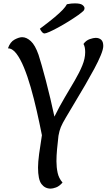

<svg xmlns="http://www.w3.org/2000/svg" viewBox="-20 -1109 631 1136"><path d="M280 7Q246 7 225.5 -20Q205 -47 205 -118Q205 -149 211.5 -198.5Q218 -248 228 -309Q214 -380 197.5 -452.5Q181 -525 162 -591.5Q143 -658 121.5 -710Q100 -762 76.5 -792.5Q53 -823 27 -823Q40 -861 66.5 -875Q93 -889 111 -889Q137 -889 162.5 -865.5Q188 -842 208 -785Q215 -764 226.5 -723.5Q238 -683 251.5 -632Q265 -581 278 -525.5Q291 -470 302 -419Q332 -480 363.5 -533Q395 -586 422.5 -633Q450 -680 467 -721.5Q484 -763 484 -800Q484 -814 482 -826Q480 -838 474 -849Q489 -870 511 -877.5Q533 -885 546 -885Q566 -885 578.5 -874Q591 -863 591 -837Q591 -818 576.5 -782.5Q562 -747 537.5 -701.5Q513 -656 484 -606Q455 -556 425 -506.5Q395 -457 370 -414Q349 -379 340 -357Q331 -335 326 -306Q321 -264 317.5 -225.5Q314 -187 314 -155Q314 -119 321 -86.5Q328 -54 350 -29Q331 -7 311.5 0Q292 7 280 7ZM243 -911Q230 -911 216 -939Q271 -980 302.5 -1006.5Q334 -1033 351 -1051Q368 -1069 376 -1084Q390 -1087 401.5 -1088Q413 -1089 423 -1089Q456 -1089 468 -1079.5Q480 -1070 480 -1061Q480 -1051 473 -1044Q466 -1037 443 -1020Q416 -1001 384.5 -981.5Q353 -962 323.5 -946Q294 -930 272.5 -920.5Q251 -911 243 -911Z"/></svg>

Font: Paprika
Style: Regular
Weight: 400
Designer: Eduardo Rodriguez Tunni
Foundry: Eduardo Rodriguez Tunni
Version: Version 1.010; ttfautohint (v1.8.3)